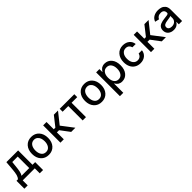

<svg xmlns="http://www.w3.org/2000/svg" viewBox="468 -2316 4282 4282"><g transform="rotate(-45 2609.5 -174.5)"><path d="M18.1 157.2V-91.8H62.5Q95.2 -121.6 111.1 -178.2Q127 -234.9 135.7 -341.8L152.8 -545.4H523.4V-91.8H607.4V157.2H503.4V0H123V157.2ZM176.3 -91.8H419.9V-454.6H248L236.3 -341.8Q227.1 -245.1 214.4 -186Q201.7 -127 176.3 -91.8Z M686 -270Q686 -397.5 755.6 -475.1Q825.2 -552.7 940.4 -552.7Q1055.7 -552.7 1125 -475.1Q1194.3 -397.5 1194.3 -270Q1194.3 -143.6 1125 -66.2Q1055.7 11.2 940.4 11.2Q825.2 11.2 755.6 -66.2Q686 -143.6 686 -270ZM940.4 -78.1Q1011.7 -78.1 1049.6 -132.6Q1087.4 -187 1087.4 -270.5Q1087.4 -324.2 1071.8 -367.2Q1056.2 -410.2 1022.2 -437Q988.3 -463.9 940.4 -463.9Q903.8 -463.9 875.2 -448.5Q846.7 -433.1 829.1 -406.2Q811.5 -379.4 802.5 -345Q793.5 -310.5 793.5 -270.5Q793.5 -186.5 831.1 -132.3Q868.7 -78.1 940.4 -78.1Z M1312.5 0V-545.4H1418.9V-316.9H1469.7L1649.9 -545.4H1781.2L1569.8 -280.3L1783.7 0H1651.9L1487.8 -218.3H1418.9V0Z M1835.4 -453.6V-545.4H2295.4V-453.6H2117.7V0H2013.7V-453.6Z M2357.4 -270Q2357.4 -397.5 2427 -475.1Q2496.6 -552.7 2611.8 -552.7Q2727.1 -552.7 2796.4 -475.1Q2865.7 -397.5 2865.7 -270Q2865.7 -143.6 2796.4 -66.2Q2727.1 11.2 2611.8 11.2Q2496.6 11.2 2427 -66.2Q2357.4 -143.6 2357.4 -270ZM2611.8 -78.1Q2683.1 -78.1 2720.9 -132.6Q2758.8 -187 2758.8 -270.5Q2758.8 -324.2 2743.2 -367.2Q2727.5 -410.2 2693.6 -437Q2659.7 -463.9 2611.8 -463.9Q2575.2 -463.9 2546.6 -448.5Q2518.1 -433.1 2500.5 -406.2Q2482.9 -379.4 2473.9 -345Q2464.8 -310.5 2464.8 -270.5Q2464.8 -186.5 2502.4 -132.3Q2540 -78.1 2611.8 -78.1Z M2983.9 204.6V-545.4H3087.9V-457H3096.7Q3104.5 -471.2 3110.6 -480.5Q3116.7 -489.7 3130.6 -504.9Q3144.5 -520 3159.7 -529.3Q3174.8 -538.6 3199.5 -545.7Q3224.1 -552.7 3252.9 -552.7Q3354 -552.7 3418.2 -477.1Q3482.4 -401.4 3482.4 -271.5Q3482.4 -141.6 3418.9 -65.4Q3355.5 10.7 3254.4 10.7Q3226.1 10.7 3201.7 3.9Q3177.2 -2.9 3161.4 -12.5Q3145.5 -22 3131.6 -36.6Q3117.7 -51.3 3110.8 -61.5Q3104 -71.8 3096.7 -85H3090.3V204.6ZM3087.9 -272.9Q3087.9 -185.1 3125.5 -132.6Q3163.1 -80.1 3230.5 -80.1Q3299.3 -80.1 3337.2 -134Q3375 -188 3375 -272.9Q3375 -357.4 3337.6 -409.9Q3300.3 -462.4 3230.5 -462.4Q3162.1 -462.4 3125 -411.1Q3087.9 -359.9 3087.9 -272.9Z M3831.1 11.2Q3753.4 11.2 3695.3 -24.9Q3637.2 -61 3606.9 -124.5Q3576.7 -188 3576.7 -270Q3576.7 -396 3646 -474.4Q3715.3 -552.7 3830.1 -552.7Q3922.9 -552.7 3984.9 -502.2Q4046.9 -451.7 4055.2 -369.1H3951.7Q3942.9 -409.7 3911.4 -436.3Q3879.9 -462.9 3831.5 -462.9Q3764.6 -462.9 3724.4 -411.4Q3684.1 -359.9 3684.1 -272.9Q3684.1 -183.6 3724.1 -131.1Q3764.2 -78.6 3831.5 -78.6Q3877.4 -78.6 3909.4 -103.5Q3941.4 -128.4 3951.7 -172.4H4055.2Q4046.4 -90.8 3986.1 -39.8Q3925.8 11.2 3831.1 11.2Z M4168.5 0V-545.4H4274.9V-316.9H4325.7L4505.9 -545.4H4637.2L4425.8 -280.3L4639.6 0H4507.8L4343.8 -218.3H4274.9V0Z M4880.4 12.2Q4799.8 12.2 4748 -32Q4696.3 -76.2 4696.3 -154.3Q4696.3 -189.9 4708.5 -217.5Q4720.7 -245.1 4739.5 -261.7Q4758.3 -278.3 4787.6 -290Q4816.9 -301.8 4843.3 -307.1Q4869.6 -312.5 4905.3 -316.9Q4991.2 -326.7 5005.4 -330.1Q5036.6 -337.4 5041.5 -356Q5043 -360.4 5043 -366.7V-369.1Q5043 -416 5016.6 -441.4Q4990.2 -466.8 4939.5 -466.8Q4889.6 -466.8 4857.7 -445.1Q4825.7 -423.3 4812.5 -390.6L4712.9 -413.6Q4738.3 -484.4 4798.6 -518.6Q4858.9 -552.7 4938 -552.7Q4961.4 -552.7 4983.9 -549.6Q5006.3 -546.4 5031.2 -538.8Q5056.2 -531.2 5076.7 -516.8Q5097.2 -502.4 5114 -482.4Q5130.9 -462.4 5140.4 -431.4Q5149.9 -400.4 5149.9 -362.3V0H5045.9V-74.7H5041.5Q5023.9 -39.1 4983.2 -13.4Q4942.4 12.2 4880.4 12.2ZM4903.8 -73.2Q4967.3 -73.2 5005.4 -109.6Q5043.5 -146 5043.5 -196.8V-267.1Q5028.8 -252.4 4912.1 -237.8Q4887.2 -234.4 4868.4 -228.8Q4849.6 -223.1 4833.5 -213.6Q4817.4 -204.1 4808.8 -188.7Q4800.3 -173.3 4800.3 -152.8Q4800.3 -114.3 4828.6 -93.8Q4856.9 -73.2 4903.8 -73.2Z"/></g></svg>

Font: Interop Med
Style: Regular
Weight: 500
Designer: Rasmus Andersson, Google, Jang Haemin
Foundry: jhaemin
Version: Version 1.007